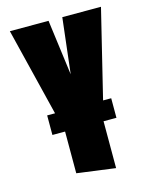

<svg xmlns="http://www.w3.org/2000/svg" viewBox="-109 -573 686 863"><g transform="rotate(-15 233.5 -141.0)"><path d="M85 -91V0H383V-91ZM445 -500H265L235 -242L201 -500H21L144 0V194L323 218V0Z"/></g></svg>

Font: Advent Pro Black
Style: Regular
Weight: 900
Version: Version 3.000